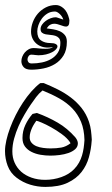

<svg xmlns="http://www.w3.org/2000/svg" viewBox="-20 -755 446 767"><path d="M258.8 -188Q247.6 -204.1 226.8 -219.2Q206.1 -234.4 184.6 -246.3Q163.1 -258.3 146 -265.4Q128.9 -272.5 125 -272.5Q121.1 -267.1 116.5 -259.8Q111.8 -252.4 107.9 -243.9Q104 -235.4 101.3 -225.8Q98.6 -216.3 98.6 -206.5Q98.6 -193.4 106.2 -184.6Q113.8 -175.8 125.7 -170.9Q137.7 -166 152.6 -164.1Q167.5 -162.1 182.1 -162.1Q205.6 -162.1 224.6 -165.5Q243.7 -168.9 261.7 -182.6Q260.7 -184.1 260.3 -185.3Q259.8 -186.5 258.8 -188ZM283.7 -202.6Q291 -191.9 291 -182.1Q291 -168.5 280.3 -158.9Q269.5 -149.4 253.4 -143.8Q237.3 -138.2 218 -135.7Q198.7 -133.3 181.2 -133.3Q161.6 -133.3 141.8 -136.7Q122.1 -140.1 106 -148.2Q89.8 -156.2 79.8 -169.7Q69.8 -183.1 69.8 -203.6Q69.8 -231.4 81.3 -255.9Q92.8 -280.3 109.9 -299.8Q114.3 -300.8 118.7 -301.8Q123 -302.7 127.4 -303.7Q171.9 -287.6 210.4 -265.1Q249 -242.7 280.8 -206.5ZM346.2 -191.9Q344.2 -159.7 335.2 -127Q326.2 -94.2 305.7 -67.9Q285.2 -41.5 250.2 -24.9Q215.3 -8.3 161.1 -8.3Q130.4 -8.3 100.6 -17.3Q70.8 -26.4 45.9 -45.4Q21.5 -64 10.7 -92.5Q0 -121.1 0 -151.4Q0 -170.9 5.4 -194.6Q10.7 -218.3 20.3 -243.9Q29.8 -269.5 43 -295.7Q56.2 -321.8 71.8 -345.5Q87.4 -369.1 105 -389.2Q122.6 -409.2 140.6 -422.9Q144 -422.9 147.5 -423.1Q150.9 -423.3 154.3 -423.3Q183.1 -411.6 210.9 -397.7Q238.8 -383.8 262.9 -365.5Q287.1 -347.2 305.9 -323.5Q324.7 -299.8 335.4 -268.6Q341.3 -251 343.5 -233.2Q345.7 -215.3 346.7 -196.8ZM317.4 -195.3Q316.4 -237.8 303.7 -268.3Q291 -298.8 269 -321.8Q247.1 -344.7 216.8 -361.8Q186.5 -378.9 149.9 -393.6Q135.7 -382.3 124.3 -367.2Q112.8 -352.1 103 -337.4Q91.3 -320.3 78.4 -298.3Q65.4 -276.4 54.4 -251.7Q43.5 -227.1 36.4 -201.2Q29.3 -175.3 29.3 -150.4Q29.3 -125.5 38.6 -104.7Q47.9 -84 64.9 -68.8Q82 -53.7 106.4 -45.2Q130.9 -36.6 160.6 -36.6Q193.8 -36.6 225.1 -47.6Q256.3 -58.6 276.4 -79.6Q288.1 -91.8 295.7 -105.5Q303.2 -119.1 307.6 -133.8Q312 -148.4 314.2 -163.8Q316.4 -179.2 317.4 -195.3ZM232.9 -676.8Q231.4 -682.1 227.8 -688Q224.1 -693.8 219.2 -698.5Q214.4 -703.1 209.2 -706.1Q204.1 -709 199.7 -709Q182.1 -709 168.9 -700.7Q155.8 -692.4 147 -680.4Q138.2 -668.5 133.5 -654.8Q128.9 -641.1 128.9 -629.9Q128.9 -604 143.8 -593.5Q158.7 -583 181.2 -583Q195.8 -583 202.6 -579.1Q209.5 -575.2 209.5 -569.8Q209.5 -564.5 203.9 -558.1Q198.2 -551.8 188 -546.4Q177.7 -541 163.8 -537.6Q149.9 -534.2 133.3 -534.2Q126.5 -534.2 119.4 -535.4Q112.3 -536.6 105 -536.6Q98.1 -536.6 94 -530.5Q89.8 -524.4 89.8 -517.6Q89.8 -511.2 93.8 -506.3Q97.7 -501.5 106.9 -501.5Q127.4 -501.5 147.7 -505.6Q168 -509.8 184.3 -519.3Q200.7 -528.8 210.9 -544.4Q221.2 -560.1 221.2 -583.5Q221.2 -596.7 215.3 -603Q209.5 -609.4 200.7 -612.1Q191.9 -614.7 181.6 -615.5Q171.4 -616.2 162.6 -617.9Q153.8 -619.6 147.9 -624.3Q142.1 -628.9 142.1 -639.2Q142.1 -647.9 147.9 -656.5Q153.8 -665 162.8 -671.6Q171.9 -678.2 182.4 -682.1Q192.9 -686 201.7 -686Q205.1 -686 206.5 -685.5ZM256.3 -679.7Q257.3 -675.8 257.3 -673.3Q257.3 -659.2 253.7 -654.1Q250 -648.9 243.7 -648.9Q239.3 -648.9 233.6 -650.6Q228 -652.3 221.9 -654.5Q215.8 -656.7 209.5 -658.4Q203.1 -660.2 196.3 -660.2Q188 -660.2 180.7 -656.2Q173.3 -652.3 166.5 -641.6Q178.2 -640.1 192.4 -637.9Q206.5 -635.7 218.5 -630.4Q230.5 -625 238.8 -615.2Q247.1 -605.5 247.1 -588.4Q247.1 -555.2 233.9 -533.7Q220.7 -512.2 200 -499.5Q179.2 -486.8 154.1 -481.7Q128.9 -476.6 105 -476.6Q83.5 -476.6 74.5 -486.8Q65.4 -497.1 65.4 -510.7Q65.4 -519.5 69.1 -528.8Q72.8 -538.1 79.3 -545.7Q85.9 -553.2 94.7 -558.1Q103.5 -563 114.3 -563Q123.5 -563 136 -561.5Q148.4 -560.1 161.1 -560.1Q170.4 -560.1 178.5 -561.5Q186.5 -563 191.9 -566.9Q182.1 -564.9 171.4 -564.9Q156.2 -564.9 143.8 -569.8Q131.3 -574.7 122.6 -583.3Q113.8 -591.8 108.9 -603.5Q104 -615.2 104 -628.9Q104 -647.5 111.1 -666.5Q118.2 -685.5 131.3 -700.7Q144.5 -715.8 162.8 -725.3Q181.2 -734.9 203.6 -734.9Q219.2 -734.9 234.4 -721.4Q249.5 -708 256.3 -679.7Z"/></svg>

Font: XB Kayhan Pook
Style: Regular
Weight: 700
Designer: Behnam
Foundry: Irmug
Version: Version 7.300 2009